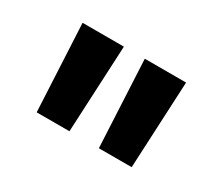

<svg xmlns="http://www.w3.org/2000/svg" viewBox="-68 -867 664 582"><g transform="rotate(30 263.5 -575.5)"><path d="M97.2 -422.9 82 -727.5H226.6L211.9 -422.9ZM314.9 -422.9 299.8 -727.5H444.3L429.7 -422.9Z"/></g></svg>

Font: Inter Tight
Style: Bold
Weight: 700
Designer: Rasmus Andersson
Foundry: rsms
Version: Version 3.004; ttfautohint (v1.8.4.7-5d5b)